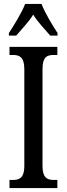

<svg xmlns="http://www.w3.org/2000/svg" viewBox="-20 -951 337 971"><path d="M25 -784V-771H62C90 -804 124 -838 148 -877C172 -838 206 -804 234 -771H271V-784C246 -822 207 -886 190 -931H107C90 -886 50 -822 25 -784ZM28 0H270V-41H251C218 -41 195 -53 195 -111V-602C195 -662 217 -673 251 -673H270V-714H28V-673H47C78 -673 103 -662 103 -602V-110C103 -52 78 -41 47 -41H28Z"/></svg>

Font: Noto Serif Georgian ExtraCondensed
Style: Regular
Weight: 400
Width: 2
Designer: Monotype Design Team, Akaki Razmadze
Foundry: Google LLC
Version: Version 2.003